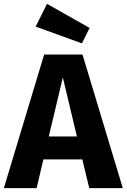

<svg xmlns="http://www.w3.org/2000/svg" viewBox="-33 -976 657 996"><path d="M394 -149H192L157 0H-13L196 -693H395L604 0H430ZM366 -268 293 -574 220 -268ZM432 -831 392 -751 152 -838 211 -956Z"/></svg>

Font: Statis Sans
Style: Bold
Weight: 700
Designer: bBox Type GmbH
Foundry: bBox Type GmbH
Version: Version 1.000